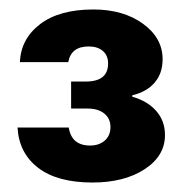

<svg xmlns="http://www.w3.org/2000/svg" viewBox="-20 -732 397 405"><path d="M22 -601Q24 -650 64.5 -681Q105 -712 177 -712Q240 -712 281.5 -682Q323 -652 323 -607Q323 -577 306 -557.5Q289 -538 259 -531V-528Q291 -519 309.5 -498Q328 -477 328 -447Q328 -403 285 -375Q242 -347 175 -347Q101 -347 60.5 -378Q20 -409 17 -463H125Q131 -425 170 -425Q189 -425 201 -435.5Q213 -446 213 -464Q213 -482 200 -492.5Q187 -503 165 -503H130V-560H161Q208 -560 208 -598Q208 -615 197 -624.5Q186 -634 167 -634Q130 -634 124 -601Z"/></svg>

Font: Fz Poppins SemBd
Style: Regular
Weight: 600
Designer: Ninad Kale (Devanagari), Jonny Pinhorn (Latin)
Foundry: Indian Type Foundry
Version: Vit hóa bi Vntype.Com & FontZin.Com